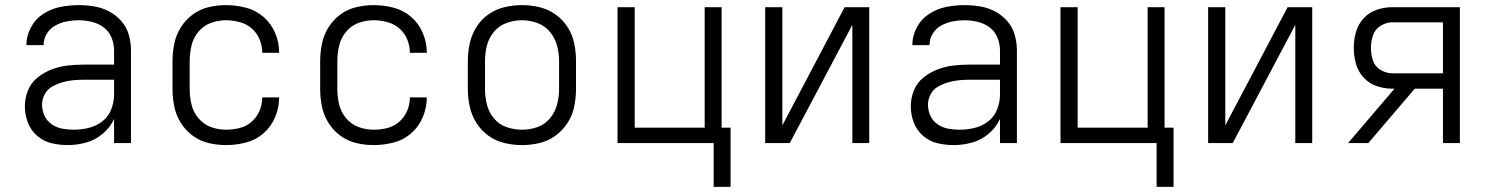

<svg xmlns="http://www.w3.org/2000/svg" viewBox="-20 -558 5800 749"><path d="M244 8Q281 8 316.5 -2Q352 -12 381 -36.5Q410 -61 425 -94V0H491V-361Q491 -392 482.5 -422Q474 -452 453.5 -475.5Q433 -499 405.5 -513.5Q378 -528 347.5 -533Q317 -538 287 -538Q251 -538 215.5 -531Q180 -524 149 -504Q118 -484 100.5 -451Q83 -418 83 -382H150Q150 -406 162.5 -426.5Q175 -447 196 -458.5Q217 -470 240 -474.5Q263 -479 287 -479Q312 -479 337.5 -473Q363 -467 384 -451.5Q405 -436 415 -411.5Q425 -387 425 -361V-306H308Q276 -306 244.5 -302.5Q213 -299 182.5 -287.5Q152 -276 126.5 -255.5Q101 -235 89 -205Q77 -175 77 -143Q77 -111 88.5 -80.5Q100 -50 124.5 -28.5Q149 -7 180.5 0.5Q212 8 244 8ZM268 -52Q245 -52 223 -56Q201 -60 182 -73Q163 -86 153.5 -106.5Q144 -127 144 -150Q144 -171 154.5 -190.5Q165 -210 184 -220.5Q203 -231 223.5 -237Q244 -243 265.5 -245Q287 -247 308 -247H425V-189Q425 -160 414 -131.5Q403 -103 379 -84.5Q355 -66 326 -59Q297 -52 268 -52Z M862 8Q901 8 939.5 -2Q978 -12 1008 -38Q1038 -64 1053.5 -101.5Q1069 -139 1069 -178H1003Q1003 -178 1003 -178Q1003 -178 1003 -178Q1003 -151 992.5 -126Q982 -101 961.5 -83Q941 -65 914.5 -58.5Q888 -52 862 -52Q831 -52 802.5 -62.5Q774 -73 754 -97Q734 -121 727 -150.5Q720 -180 720 -210V-320Q720 -350 727 -380Q734 -410 754 -434Q774 -458 802.5 -468.5Q831 -479 862 -479Q888 -479 914.5 -472Q941 -465 961.5 -447.5Q982 -430 992.5 -404.5Q1003 -379 1003 -352Q1003 -352 1003 -352Q1003 -352 1003 -352H1069Q1069 -392 1053.5 -429Q1038 -466 1008 -492Q978 -518 939.5 -528Q901 -538 862 -538Q827 -538 793.5 -530Q760 -522 732 -501.5Q704 -481 685.5 -451.5Q667 -422 660 -388Q653 -354 653 -320V-210Q653 -176 660 -142Q667 -108 685.5 -78.5Q704 -49 732 -28.5Q760 -8 793.5 0Q827 8 862 8Z M1438 8Q1477 8 1515.5 -2Q1554 -12 1584 -38Q1614 -64 1629.5 -101.5Q1645 -139 1645 -178H1579Q1579 -178 1579 -178Q1579 -178 1579 -178Q1579 -151 1568.5 -126Q1558 -101 1537.5 -83Q1517 -65 1490.5 -58.5Q1464 -52 1438 -52Q1407 -52 1378.5 -62.5Q1350 -73 1330 -97Q1310 -121 1303 -150.5Q1296 -180 1296 -210V-320Q1296 -350 1303 -380Q1310 -410 1330 -434Q1350 -458 1378.5 -468.5Q1407 -479 1438 -479Q1464 -479 1490.5 -472Q1517 -465 1537.5 -447.5Q1558 -430 1568.5 -404.5Q1579 -379 1579 -352Q1579 -352 1579 -352Q1579 -352 1579 -352H1645Q1645 -392 1629.5 -429Q1614 -466 1584 -492Q1554 -518 1515.5 -528Q1477 -538 1438 -538Q1403 -538 1369.5 -530Q1336 -522 1308 -501.5Q1280 -481 1261.5 -451.5Q1243 -422 1236 -388Q1229 -354 1229 -320V-210Q1229 -176 1236 -142Q1243 -108 1261.5 -78.5Q1280 -49 1308 -28.5Q1336 -8 1369.5 0Q1403 8 1438 8Z M2016 8Q2051 8 2084.5 0Q2118 -8 2146.5 -28.5Q2175 -49 2194 -78.5Q2213 -108 2220 -142Q2227 -176 2227 -210V-320Q2227 -355 2220 -389Q2213 -423 2194 -452.5Q2175 -482 2146.5 -502Q2118 -522 2084.5 -530Q2051 -538 2016 -538Q1982 -538 1948 -530Q1914 -522 1885.5 -502Q1857 -482 1838.5 -452.5Q1820 -423 1812.5 -389Q1805 -355 1805 -320V-210Q1805 -176 1812.5 -142Q1820 -108 1838.5 -78.5Q1857 -49 1885.5 -28.5Q1914 -8 1948 0Q1982 8 2016 8ZM2016 -52Q1986 -52 1956.5 -62Q1927 -72 1907 -96Q1887 -120 1879.5 -150Q1872 -180 1872 -210V-320Q1872 -351 1879.5 -380.5Q1887 -410 1907 -434Q1927 -458 1956.5 -468.5Q1986 -479 2016 -479Q2047 -479 2076 -468.5Q2105 -458 2125 -434Q2145 -410 2153 -380.5Q2161 -351 2161 -320V-210Q2161 -180 2153 -150Q2145 -120 2125 -96Q2105 -72 2076 -62Q2047 -52 2016 -52Z M2764 171H2830V-60H2795V-530H2729V-60H2456V-530H2389V0H2764Z M2965 0H3061L3305 -461V0H3371V-530H3275L3032 -69V-530H2965Z M3700 8Q3737 8 3772.5 -2Q3808 -12 3837 -36.5Q3866 -61 3881 -94V0H3947V-361Q3947 -392 3938.5 -422Q3930 -452 3909.5 -475.5Q3889 -499 3861.5 -513.5Q3834 -528 3803.5 -533Q3773 -538 3743 -538Q3707 -538 3671.5 -531Q3636 -524 3605 -504Q3574 -484 3556.5 -451Q3539 -418 3539 -382H3606Q3606 -406 3618.5 -426.5Q3631 -447 3652 -458.5Q3673 -470 3696 -474.5Q3719 -479 3743 -479Q3768 -479 3793.5 -473Q3819 -467 3840 -451.5Q3861 -436 3871 -411.5Q3881 -387 3881 -361V-306H3764Q3732 -306 3700.5 -302.5Q3669 -299 3638.5 -287.5Q3608 -276 3582.5 -255.5Q3557 -235 3545 -205Q3533 -175 3533 -143Q3533 -111 3544.5 -80.5Q3556 -50 3580.5 -28.5Q3605 -7 3636.5 0.5Q3668 8 3700 8ZM3724 -52Q3701 -52 3679 -56Q3657 -60 3638 -73Q3619 -86 3609.5 -106.5Q3600 -127 3600 -150Q3600 -171 3610.5 -190.5Q3621 -210 3640 -220.5Q3659 -231 3679.5 -237Q3700 -243 3721.5 -245Q3743 -247 3764 -247H3881V-189Q3881 -160 3870 -131.5Q3859 -103 3835 -84.5Q3811 -66 3782 -59Q3753 -52 3724 -52Z M4492 171H4558V-60H4523V-530H4457V-60H4184V-530H4117V0H4492Z M4693 0H4789L5033 -461V0H5099V-530H5003L4760 -69V-530H4693Z M5239 0H5318L5499 -212H5609V0H5675V-530H5412Q5381 -530 5351 -520Q5321 -510 5299.5 -486.5Q5278 -463 5269.5 -432.5Q5261 -402 5261 -371Q5261 -340 5269.5 -309.5Q5278 -279 5299.5 -255.5Q5321 -232 5351 -222Q5381 -212 5412 -212H5420ZM5412 -272Q5388 -272 5366 -285Q5344 -298 5336 -322Q5328 -346 5328 -371Q5328 -396 5336 -420Q5344 -444 5366 -457.5Q5388 -471 5412 -471H5609V-272Z"/></svg>

Font: Iosevka Sparkle Light
Style: Regular
Weight: 300
Designer: Belleve Invis
Foundry: Belleve Invis
Version: Version 4.5.0; ttfautohint (v1.8.3)